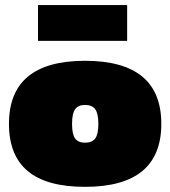

<svg xmlns="http://www.w3.org/2000/svg" viewBox="-20 -722 667 752"><path d="M128.9 -562V-702.1H478V-562ZM313 9.8Q162.6 9.8 88.9 -51.8Q15.1 -113.3 15.1 -236.8Q15.1 -483.9 313 -483.9Q611.8 -483.9 611.8 -236.8Q611.8 9.8 313 9.8ZM313 -163.1Q340.3 -163.1 352.8 -179.4Q365.2 -195.8 365.2 -236.8Q365.2 -277.8 352.8 -294.4Q340.3 -311 313 -311Q286.6 -311 274.4 -294.4Q262.2 -277.8 262.2 -236.8Q262.2 -195.8 274.4 -179.4Q286.6 -163.1 313 -163.1Z"/></svg>

Font: Kanit Black
Style: Regular
Weight: 900
Designer: Katatrad Team
Foundry: CadsonDemak
Version: Version 1.000;PS 001.000;hotconv 1.0.88;makeotf.lib2.5.64775